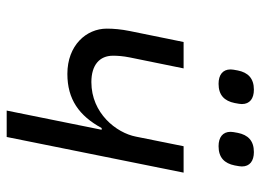

<svg xmlns="http://www.w3.org/2000/svg" viewBox="-120 -640 761 560"><g transform="rotate(90 260.0 -360.5)"><path d="M225 -618C258 -618 275 -635 281 -665C283 -676 284 -681 284 -686C284 -709 268 -721 242 -721C209 -721 192 -704 186 -674C184 -663 183 -658 183 -653C183 -630 199 -618 225 -618ZM407 -618C440 -618 457 -635 463 -665C465 -676 466 -681 466 -686C466 -709 450 -721 424 -721C391 -721 374 -704 368 -674C366 -663 365 -658 365 -653C365 -630 381 -618 407 -618ZM303 0H380L484 -516H407L379 -377C368 -320 311 -247 220 -247C170 -247 143 -271 143 -310C143 -323 144 -339 148 -359L180 -516H103L71 -359C66 -334 64 -312 64 -292C64 -232 113 -177 196 -177C270 -177 318 -211 354 -277H359Z"/></g></svg>

Font: Braiins Sans
Style: Italic
Weight: 400
Italic angle: -11.31°
Designer: Mike Abbink, Paul van der Laan, Pieter van Rosmalen, Jiri Chlebus, Lubos Buracinsky
Foundry: Bold Monday, Sudetype
Version: Version 1.000;hotconv 1.0.109;makeotfexe 2.5.65596